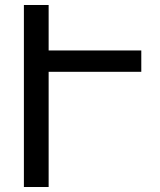

<svg xmlns="http://www.w3.org/2000/svg" viewBox="-20 -749 642 769"><path d="M75.7 0H174.8V-461.4H545.9V-546.9H174.8V-729H75.7Z"/></svg>

Font: Hack
Style: Regular
Weight: 400
Monospace: yes
Designer: Christopher Simpkins
Foundry: Christopher Simpkins
Version: Version 2.010